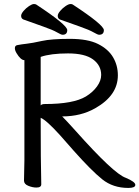

<svg xmlns="http://www.w3.org/2000/svg" viewBox="-20 -906 686 945"><path d="M288.1 -734.9Q280.8 -734.9 260.5 -746.8Q240.2 -758.8 192.6 -775.4Q145 -792 95.2 -810.1Q84 -814.9 84 -828.1Q84 -837.9 95.9 -852.1Q107.9 -866.2 123 -876.2Q138.2 -886.2 147 -886.2Q153.8 -886.2 158.2 -883.8Q311 -783.2 311 -757.8Q311 -734.9 288.1 -734.9ZM467.8 -734.9Q460.9 -734.9 440.4 -746.8Q419.9 -758.8 372.6 -775.4Q325.2 -792 274.9 -810.1Q264.2 -814.9 264.2 -828.1Q264.2 -837.9 276.1 -852.1Q288.1 -866.2 303 -876.2Q317.9 -886.2 327.1 -886.2Q334 -886.2 337.9 -883.8Q491.2 -783.2 491.2 -757.8Q491.2 -734.9 467.8 -734.9ZM180.2 -387.2Q185.1 -394 201.2 -394Q340.8 -394 402.8 -431.2Q437 -452.1 457.5 -480.5Q478 -508.8 478 -537.1Q478 -584 438 -613.5Q397.9 -643.1 314.9 -643.1Q230 -643.1 180.2 -626ZM611.8 19Q536.1 19 483.2 -23.4Q430.2 -65.9 342.8 -164.1L274.9 -241.2Q208 -314.9 180.2 -326.2Q180.2 -115.2 183.1 1Q183.1 17.1 159.2 17.1Q140.1 17.1 119.1 8.5Q98.1 0 98.1 -17.1L100.1 -116.2V-609.9Q82 -609.9 61 -645Q53.2 -658.2 53.2 -668.9Q53.2 -682.1 65.9 -684.1Q85.9 -688 112.1 -690.9Q138.2 -693.8 185.5 -704.3Q232.9 -714.8 323.2 -714.8Q412.1 -714.8 462.6 -689.5Q513.2 -664.1 536.6 -624Q560.1 -584 560.1 -535.2Q560.1 -436 448.2 -373Q377.9 -333 286.1 -333Q307.1 -312 350.1 -264.2Q540 -50.8 599.1 -30.8Q646 -11.2 646 3.9Q646 19 611.8 19Z"/></svg>

Font: LXGW WenKai Screen
Style: Regular
Weight: 400
Designer: LXGW / Fontworks Inc.
Foundry: LXGW / Fontworks Inc.
Version: Version 1.510;January 18,2025